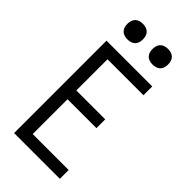

<svg xmlns="http://www.w3.org/2000/svg" viewBox="-290 -1013 1080 1080"><g transform="rotate(45 250.0 -473.5)"><path d="M72 0V-735H436V-665H150V-417H380V-347H150V-70H436V0ZM350 -823Q338 -823 325.5 -826.5Q313 -830 304 -839Q295 -848 291.5 -860.5Q288 -873 288 -885Q288 -897 291.5 -909.5Q295 -922 304 -931Q313 -940 325.5 -943.5Q338 -947 350 -947Q362 -947 374.5 -943.5Q387 -940 396 -931Q405 -922 408.5 -909.5Q412 -897 412 -885Q412 -873 408.5 -860.5Q405 -848 396 -839Q387 -830 374.5 -826.5Q362 -823 350 -823ZM150 -823Q138 -823 125.5 -826.5Q113 -830 104 -839Q95 -848 91.5 -860.5Q88 -873 88 -885Q88 -897 91.5 -909.5Q95 -922 104 -931Q113 -940 125.5 -943.5Q138 -947 150 -947Q162 -947 174.5 -943.5Q187 -940 196 -931Q205 -922 208.5 -909.5Q212 -897 212 -885Q212 -873 208.5 -860.5Q205 -848 196 -839Q187 -830 174.5 -826.5Q162 -823 150 -823Z"/></g></svg>

Font: Iosevka srxl
Style: Regular
Weight: 400
Monospace: yes
Designer: Belleve Invis
Foundry: Belleve Invis
Version: Version 33.0.1; ttfautohint (v1.8.3)